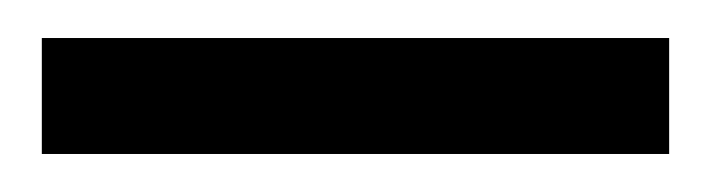

<svg xmlns="http://www.w3.org/2000/svg" viewBox="-20 -690 375 101"><path d="M2 -609V-670H332V-609Z"/></svg>

Font: Overpass Light
Style: Regular
Weight: 300
Designer: Delve Withrington, Thomas Jockin
Foundry: Delve Fonts
Version: Version 3.000;DELV;Overpass